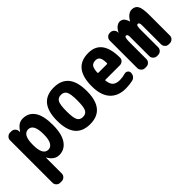

<svg xmlns="http://www.w3.org/2000/svg" viewBox="-1 -1156 2001 2001"><g transform="rotate(-45 1000.0 -155.0)"><path d="M254.9 -110.4Q290 -110.4 311.5 -146.5Q333 -182.6 333 -259.8Q333 -410.2 254.9 -410.2Q174.8 -410.2 174.8 -264.6V-254.9Q174.8 -110.4 254.9 -110.4ZM294.9 -530.3Q377.9 -530.3 423.8 -463.9Q469.7 -397.5 469.7 -259.8Q469.7 -127 422.4 -58.6Q375 9.8 294.9 9.8Q224.6 9.8 179.7 -69.3Q179.7 -70.3 177.7 -70.3Q176.8 -70.3 176.8 -69.3V163.1Q176.8 186.5 159.7 203.1Q142.6 219.7 120.1 219.7H96.7Q73.2 219.7 56.6 202.6Q40 185.5 40 163.1V-462.9Q40 -486.3 57.1 -502.9Q74.2 -519.5 96.7 -519.5H115.2Q139.6 -519.5 156.2 -503.4Q172.9 -487.3 173.8 -462.9V-451.2Q173.8 -450.2 174.8 -450.2Q176.8 -450.2 176.8 -451.2Q206.1 -495.1 232.9 -512.7Q259.8 -530.3 294.9 -530.3Z M688 -130.4Q706.1 -96.7 750 -96.7Q793.9 -96.7 812 -130.4Q830.1 -164.1 830.1 -260.3Q830.1 -356.4 812 -389.6Q793.9 -422.9 750 -422.9Q706.1 -422.9 688 -389.6Q669.9 -356.4 669.9 -260.3Q669.9 -164.1 688 -130.4ZM530.3 -260.3Q530.3 -530.3 750 -530.3Q969.7 -530.3 969.7 -260.3Q969.7 9.8 750 9.8Q530.3 9.8 530.3 -260.3Z M1314.5 -309.6Q1323.2 -309.6 1323.2 -318.4Q1322.3 -377 1307.1 -399.9Q1292 -422.9 1259.8 -422.9Q1220.7 -422.9 1203.1 -401.4Q1185.5 -379.9 1181.6 -318.4Q1181.6 -310.5 1190.4 -309.6ZM1259.8 -530.3Q1459 -530.3 1460 -261.7Q1460 -237.3 1442.4 -221.7Q1424.8 -206.1 1401.4 -206.1H1191.4Q1182.6 -206.1 1183.6 -198.2Q1190.4 -141.6 1216.8 -119.1Q1243.2 -96.7 1294.9 -96.7Q1333 -96.7 1377.9 -109.4Q1397.5 -114.3 1413.6 -102.1Q1429.7 -89.8 1429.7 -70.3Q1429.7 -44.9 1415 -25.4Q1400.4 -5.9 1376 -1Q1326.2 9.8 1275.4 9.8Q1163.1 9.8 1101.6 -58.1Q1040 -126 1040 -259.8Q1040 -530.3 1259.8 -530.3Z M1900.4 -530.3Q1948.2 -530.3 1969.2 -494.1Q1990.2 -458 1990.2 -360.4V-56.6Q1990.2 -33.2 1973.1 -16.6Q1956.1 0 1932.6 0H1917Q1893.6 0 1877 -17.1Q1860.4 -34.2 1860.4 -56.6V-339.8Q1860.4 -379.9 1838.9 -379.9Q1831.1 -379.9 1826.7 -375Q1822.3 -370.1 1819.8 -352.5Q1817.4 -335 1817.4 -299.8V-56.6Q1817.4 -33.2 1800.3 -16.6Q1783.2 0 1759.8 0H1744.1Q1720.7 0 1703.6 -17.1Q1686.5 -34.2 1686.5 -56.6V-339.8Q1686.5 -379.9 1666 -379.9Q1658.2 -379.9 1653.8 -375Q1649.4 -370.1 1646.5 -352.5Q1643.6 -335 1643.6 -299.8V-56.6Q1643.6 -33.2 1627 -16.6Q1610.4 0 1586.9 0H1567.4Q1543.9 0 1526.9 -17.1Q1509.8 -34.2 1509.8 -56.6V-462.9Q1509.8 -486.3 1526.9 -502.9Q1543.9 -519.5 1567.4 -519.5H1573.2Q1597.7 -519.5 1614.3 -502.9Q1630.9 -486.3 1631.8 -462.9V-456.1Q1631.8 -455.1 1632.8 -455.1Q1633.8 -455.1 1633.8 -456.1Q1648.4 -490.2 1673.3 -510.3Q1698.2 -530.3 1721.7 -530.3Q1749 -530.3 1767.1 -514.2Q1785.2 -498 1798.8 -456.1Q1798.8 -455.1 1799.8 -455.1Q1801.8 -455.1 1801.8 -456.1Q1845.7 -530.3 1900.4 -530.3Z"/></g></svg>

Font: Rounded Mgen+ 2m bold
Style: Bold
Weight: 700
Designer: [Source Han Sans]
Ryoko NISHIZUKA  (kana & ideographs); Paul D. Hunt (Latin, Greek & Cyrillic); Wenlong ZHANG  (bopomofo
Version: Version 1.059.20150602